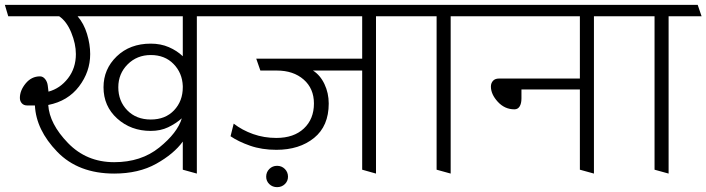

<svg xmlns="http://www.w3.org/2000/svg" viewBox="-31 -700 2914 792"><path d="M396 -340Q396 -415 450.5 -467.5Q505 -520 591 -520Q632 -520 665.5 -505.5Q699 -491 723 -468V-633H289Q315 -603 328 -560Q341 -517 341 -477Q341 -404 295 -343.5Q249 -283 168 -267Q173 -189 249.5 -110Q326 -31 440 -31Q551 -31 626 -91.5Q701 -152 719 -212Q694 -190 662.5 -175Q631 -160 591 -160Q509 -160 452.5 -211Q396 -262 396 -340ZM723 -340V-345Q721 -399 685 -436Q649 -473 591 -473Q534 -473 495.5 -434.5Q457 -396 457 -340Q457 -283 494 -245Q531 -207 591 -207Q651 -207 687 -245Q723 -283 723 -340ZM723 0V-116Q686 -65 613.5 -24.5Q541 16 440 16Q292 16 205 -74Q118 -164 113 -265H81Q67 -265 59 -274Q51 -283 51 -296Q51 -327 75 -356Q99 -385 134 -385Q146 -385 155 -374Q164 -363 166 -347L169 -322Q217 -335 249.5 -377Q282 -419 282 -477Q282 -519 263 -565.5Q244 -612 213 -633H3L-11 -680H902L917 -633H781V16Z M1109 -82Q1049 -82 1000.5 -99Q952 -116 920 -138L933 -190Q968 -163 1013 -147Q1058 -131 1109 -131Q1181 -131 1222.5 -170Q1264 -209 1264 -273Q1264 -335 1221.5 -372Q1179 -409 1111 -409H1043L1026 -458H1463V-633H909L895 -680H1641L1656 -633H1520V16L1463 0V-409H1260Q1290 -390 1307.5 -353Q1325 -316 1325 -273Q1325 -180 1264.5 -131Q1204 -82 1109 -82ZM1067 29Q1067 10 1080 -3Q1093 -16 1112 -16Q1131 -16 1144 -3Q1157 10 1157 29Q1157 47 1144 59.5Q1131 72 1112 72Q1093 72 1080 59.5Q1067 47 1067 29Z M1770 0V-633H1648L1634 -680H1948L1964 -633H1828V16Z M2361 0V-331H2120V-294Q2120 -273 2112.5 -261Q2105 -249 2091 -249Q2051 -249 2022.5 -280Q1994 -311 1994 -343Q1994 -357 2002.5 -366.5Q2011 -376 2027 -376H2361V-633H1956L1942 -680H2540L2555 -633H2419V16Z M2669 0V-633H2547L2533 -680H2847L2863 -633H2727V16Z"/></svg>

Font: Palanquin ExtraLight
Style: Regular
Weight: 275
Designer: Pria Ravichandran
Version: Version 1.001